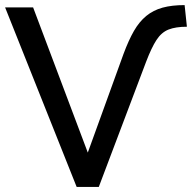

<svg xmlns="http://www.w3.org/2000/svg" viewBox="-22 -734 754 754"><path d="M279 0 -2 -705H108L334 -105H312L463 -522Q483 -576 504 -612.5Q525 -649 552.5 -671.5Q580 -694 616.5 -704Q653 -714 703 -714L712 -629Q668 -629 640 -618Q612 -607 592.5 -577Q573 -547 552 -492L366 0Z"/></svg>

Font: Nunito Sans 10pt SemiCondensed SemiBold
Style: Regular
Weight: 600
Width: 4
Designer: Vernon Adams
Foundry: Vernon Adams
Version: Version 3.101;gftools[0.9.27]